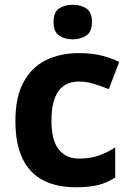

<svg xmlns="http://www.w3.org/2000/svg" viewBox="-20 -780 554 810"><path d="M300 10Q219 10 162 -19.5Q105 -49 75 -111Q45 -173 45 -270Q45 -370 79 -433Q113 -496 173.5 -526Q234 -556 313 -556Q369 -556 410.5 -545Q452 -534 483 -519L439 -404Q404 -418 373.5 -427Q343 -436 313 -436Q197 -436 197 -271Q197 -189 227.5 -150Q258 -111 313 -111Q360 -111 396 -123.5Q432 -136 466 -158V-31Q432 -9 394.5 0.5Q357 10 300 10ZM287 -760Q320 -760 344 -744.5Q368 -729 368 -687Q368 -646 344 -630Q320 -614 287 -614Q253 -614 229.5 -630Q206 -646 206 -687Q206 -729 229.5 -744.5Q253 -760 287 -760Z"/></svg>

Font: Noto Sans Ol Chiki
Style: Regular
Weight: 400
Designer: Monotype Design Team, Lewis McGuffie
Foundry: Monotype Imaging Inc.
Version: Version 2.003